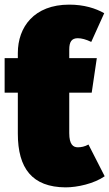

<svg xmlns="http://www.w3.org/2000/svg" viewBox="-24 -787 472 829"><path d="M358 -163C342 -154 326 -151 312 -151C292 -151 275 -163 275 -212V-387H372L394 -536H275V-573C275 -606 285 -622 312 -622C328 -622 347 -617 370 -606L426 -730C389 -751 339 -767 275 -767C123 -767 53 -670 53 -558V-536H-4V-387H53V-210C53 -60 115 21 259 22C310 22 382 6 428 -26Z"/></svg>

Font: Fira Sans Ultra
Style: Regular
Weight: 950
Designer: Carrois Corporate & Edenspiekermann AG
Foundry: Carrois Corporate GbR & Edenspiekermann AG
Version: Version 4.203;PS 004.203;hotconv 1.0.88;makeotf.lib2.5.64775